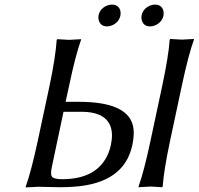

<svg xmlns="http://www.w3.org/2000/svg" viewBox="-20 -820 872 843"><path d="M601.6 -752Q607.9 -782.2 638.7 -795.4Q649.9 -799.8 660.2 -799.8Q689.5 -799.8 697.3 -773.4Q699.7 -762.7 697.8 -752Q691.4 -721.7 660.6 -708.5Q649.4 -704.1 639.6 -704.1Q610.4 -704.1 602.5 -731Q599.6 -741.2 601.6 -752ZM412.6 -752Q418.9 -782.2 449.7 -795.4Q460.9 -799.8 471.2 -799.8Q500.5 -799.8 508.3 -773.4Q510.7 -762.7 508.8 -752Q502.4 -721.7 471.7 -708.5Q460.4 -704.1 450.7 -704.1Q421.4 -704.1 413.6 -731Q410.6 -741.2 412.6 -752ZM692.9 -445.8Q720.2 -575.2 725.1 -646L728 -648.9Q730 -648.9 778.3 -646L831.1 -648.9L831.5 -646Q807.1 -578.6 778.8 -445.8L726.6 -201.2Q699.2 -71.8 694.3 -1L691.4 2Q689.5 2 641.1 -1L588.4 2V-1Q612.8 -69.8 640.6 -201.2ZM147.9 0 93.3 2.9 92.8 0Q117.2 -68.8 145.5 -200.2L197.8 -444.8Q223.6 -567.4 229 -645L231.9 -647.9Q233.9 -647.9 283.2 -645L335.9 -647.9V-645Q311.5 -577.6 283.7 -444.8L268.1 -373H326.2Q553.7 -373 566.4 -252.9Q569.3 -223.1 561 -183.1Q525.4 -14.6 301.8 0Q274.9 2 243.7 2Q224.6 2 190.4 1Q161.1 0 147.9 0ZM258.8 -329.1 207 -84Q199.7 -49.8 211.4 -41Q223.6 -33.2 252.9 -33.2Q408.7 -33.2 456.1 -147.9Q462.9 -165 466.8 -183.1Q487.8 -281.7 418 -314.9Q387.7 -328.6 343.8 -329.1Z"/></svg>

Font: Linux Biolinum Capitals O
Style: Italic Samll Caps
Weight: 400
Italic angle: -12°
Designer: Philipp H. Poll
Foundry: Philipp H. Poll
Version: Version 0.6.2